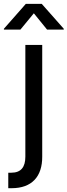

<svg xmlns="http://www.w3.org/2000/svg" viewBox="-56 -781 353 1005"><path d="M76.7 -545.9V39.1C76.7 93.3 54.2 123 3.4 123H-12.7V204.1H4.9C110.8 204.1 165.5 143.1 165 39.1V-545.9ZM50.8 -626 121.1 -711.4 190.4 -626H277.8V-630.4L162.6 -760.7H79.1L-35.6 -630.4V-626Z"/></svg>

Font: Raveo
Style: Regular
Weight: 400
Designer: Jakub Foglar, Rasmus Andersson (Inter)
Foundry: Jakubfoglar.com
Version: Version 1.100;Glyphs 3.2.3 (3260)